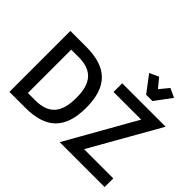

<svg xmlns="http://www.w3.org/2000/svg" viewBox="-191 -1258 1566 1566"><g transform="rotate(45 591.5 -475.5)"><path d="M874 -772H947L1053 -915L975 -951L910 -872L845 -951L766 -915ZM670 -700V-600H989L649 0H1167V-100H830L1171 -700ZM252 -703H69V0H252C489 0 604 -107 604 -351C604 -598 486 -703 252 -703ZM182 -600H265C425 -600 490 -519 490 -351C490 -182 425 -100 265 -100H182Z"/></g></svg>

Font: Mint Spirit No2
Style: Bold
Weight: 700
Designer: HARENDAL Hirwen
Foundry: Arkandis Digital Foundry.
Version: Version 1.004;FFEdit